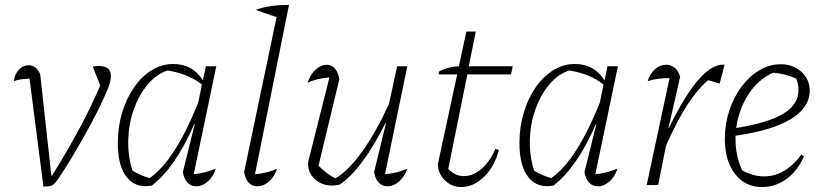

<svg xmlns="http://www.w3.org/2000/svg" viewBox="-20 -746 3322 774"><path d="M190 -38Q321 -250 384 -402L354 -477Q364 -480 378 -480Q427 -480 427 -440Q427 -417 414 -386Q399 -350 376 -303.5Q353 -257 325 -207Q297 -157 268.5 -109.5Q240 -62 214 -24Q200 -4 190.5 1Q181 6 155 6L99 -429Q60 -428 36 -419Q39 -447 56 -465Q73 -483 95 -483Q127 -483 142 -447L187 -38Z M592 2Q528 14 491.5 -31Q455 -76 455 -169Q455 -235 472.5 -292.5Q490 -350 520.5 -394Q551 -438 591.5 -463Q632 -488 678 -488Q757 -488 798 -422L810 -479H852L761 -44Q802 -47 850 -66Q840 -34 818 -14.5Q796 5 772 5Q728 5 717 -52L765 -245H763Q685 -68 592 2ZM514 -58Q531 -48 548 -40.5Q565 -33 583 -28Q685 -98 779 -332L794 -405Q741 -448 656 -462Q610 -447 575 -405Q540 -363 519.5 -305.5Q499 -248 497 -183.5Q495 -119 514 -58Z M1097 -66Q1087 -34 1064.5 -14.5Q1042 5 1018 5Q975 5 964 -52L1095 -677L1010 -706Q1068 -727 1145 -726L1008 -44Q1056 -47 1097 -66Z M1488 -52 1536 -249 1534 -250Q1442 -66 1350 -2Q1332 2 1318 2Q1278 2 1250 -23Q1222 -48 1222 -85Q1222 -97 1226 -108L1308 -434Q1259 -430 1220 -413Q1231 -446 1252.5 -465.5Q1274 -485 1296 -485Q1337 -485 1348 -427L1264 -78Q1298 -44 1332 -27Q1384 -57 1440 -135Q1496 -213 1548 -327L1581 -479H1622L1532 -44Q1578 -47 1622 -66Q1611 -34 1589 -14.5Q1567 5 1543 5Q1499 5 1488 -52Z M1839 8Q1801 8 1773.5 -19Q1746 -46 1745 -84L1823 -446H1748L1750 -458Q1790 -478 1830 -479L1860 -619H1898L1870 -479H2047L2040 -446H1864L1787 -65Q1815 -36 1850 -36Q1887 -36 1921.5 -66Q1956 -96 1977 -146L1991 -141Q1974 -75 1931.5 -33.5Q1889 8 1839 8Z M2211 2Q2147 14 2110.5 -31Q2074 -76 2074 -169Q2074 -235 2091.5 -292.5Q2109 -350 2139.5 -394Q2170 -438 2210.5 -463Q2251 -488 2297 -488Q2376 -488 2417 -422L2429 -479H2471L2380 -44Q2421 -47 2469 -66Q2459 -34 2437 -14.5Q2415 5 2391 5Q2347 5 2336 -52L2384 -245H2382Q2304 -68 2211 2ZM2133 -58Q2150 -48 2167 -40.5Q2184 -33 2202 -28Q2304 -98 2398 -332L2413 -405Q2360 -448 2275 -462Q2229 -447 2194 -405Q2159 -363 2138.5 -305.5Q2118 -248 2116 -183.5Q2114 -119 2133 -58Z M2587 0 2679 -431Q2633 -432 2591 -419Q2600 -449 2620.5 -467Q2641 -485 2665 -485Q2706 -485 2722 -437L2675 -231H2677Q2740 -361 2796.5 -425.5Q2853 -490 2901 -485L2881 -409L2835 -423Q2793 -388 2751 -323.5Q2709 -259 2665 -159L2633 0Z M3051 8Q2984 8 2943 -45Q2902 -98 2902 -186Q2902 -246 2920 -300.5Q2938 -355 2969.5 -397Q3001 -439 3041.5 -463Q3082 -487 3128 -487Q3177 -487 3210.5 -456.5Q3244 -426 3244 -381Q3244 -311 3166.5 -265Q3089 -219 2945 -199Q2945 -192 2945 -185Q2945 -118 2972 -59Q3016 -35 3061 -35Q3145 -35 3211 -123L3221 -115Q3195 -57 3150.5 -24.5Q3106 8 3051 8ZM3199 -383Q3199 -406 3190 -429Q3145 -449 3097 -453Q3036 -426 2997 -365.5Q2958 -305 2948 -230Q3078 -251 3138.5 -288Q3199 -325 3199 -383Z"/></svg>

Font: Piazzolla ExtraLight
Style: Italic
Weight: 200
Italic angle: -11.3°
Designer: Juan Pablo del Peral
Foundry: Huerta Tipografica
Version: Version 1.330